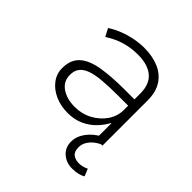

<svg xmlns="http://www.w3.org/2000/svg" viewBox="-184 -640 972 972"><g transform="rotate(45 301.5 -154.5)"><path d="M262 8Q211 8 170 -10.5Q129 -29 105 -61Q81 -93 81 -133Q81 -192 115 -224Q149 -256 216 -268Q283 -280 382 -280H464V-235H384Q318 -235 270 -231Q222 -227 192 -216Q162 -205 147.5 -186Q133 -167 133 -137Q133 -90 171 -64.5Q209 -39 265 -39Q316 -39 358.5 -62Q401 -85 426.5 -122.5Q452 -160 452 -204V-322Q452 -388 414 -420.5Q376 -453 304 -453Q257 -453 213 -440.5Q169 -428 124 -399L102 -441Q131 -460 164.5 -473Q198 -486 233.5 -493Q269 -500 304 -500Q362 -500 407 -481Q452 -462 477.5 -423Q503 -384 503 -322V0H455V-112H453Q438 -83 411.5 -55Q385 -27 347.5 -9.5Q310 8 262 8ZM476 191Q434 191 405 165.5Q376 140 376 98Q376 60 402 25Q428 -10 471 -32L494 0Q479 6 462.5 19Q446 32 434.5 50.5Q423 69 423 92Q423 123 440 135.5Q457 148 481 148Q493 148 506.5 145Q520 142 533 135L549 174Q539 181 520 186Q501 191 476 191Z"/></g></svg>

Font: Nunito Sans 7pt ExtraLight
Style: Regular
Weight: 250
Designer: Vernon Adams
Foundry: Vernon Adams
Version: Version 3.101;gftools[0.9.27]